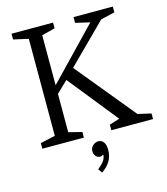

<svg xmlns="http://www.w3.org/2000/svg" viewBox="-135 -824 1010 1161"><g transform="rotate(-15 370.0 -243.5)"><path d="M224 -350V-663L307 -684V-720H47V-684L140 -663V-56L47 -35V0H307V-35L224 -56V-296L295 -364L543 -55L479 -35V0H740V-35L657 -54L353 -424L593 -663L681 -684V-720H435V-684L525 -663ZM385 44Q375 44 366 48Q357 52 350 58.5Q343 65 339 74Q335 83 335 92Q335 112 346 124.5Q357 137 373 137Q378 137 383.5 134.5Q389 132 391 130L394 132Q392 151 381.5 167Q371 183 341 208L359 233Q395 208 412.5 178Q430 148 430 109Q430 78 418 61Q406 44 385 44Z"/></g></svg>

Font: GradeGX
Style: Regular
Weight: 100
Width: 1
Designer: Adam Twardoch
Foundry: Adam Twardoch
Version: Version 2.002; DEVELOPMENT